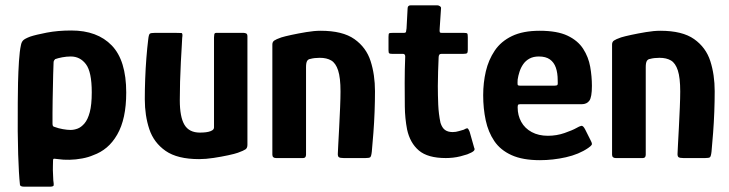

<svg xmlns="http://www.w3.org/2000/svg" viewBox="-20 -596 2750 724"><path d="M55 98Q51 62 48.5 -14Q46 -90 47 -209Q47 -243 48 -284.5Q49 -326 51.5 -365Q54 -404 59 -426Q61 -437 67 -443.5Q73 -450 94 -458Q115 -465 156.5 -473Q198 -481 249 -481Q347 -481 401.5 -424.5Q456 -368 456 -247Q456 -197 447.5 -157.5Q439 -118 422 -88.5Q405 -59 382.5 -40Q360 -21 332 -11Q314 -3 290 1.5Q266 6 242 6.5Q218 7 199 4Q190 3 185 2.5Q180 2 180 9Q180 16 179.5 31Q179 46 180 61Q181 76 181 84Q183 97 182.5 102.5Q182 108 167 108H72Q64 108 59.5 106Q55 104 55 98ZM178 -130Q178 -123 180 -120.5Q182 -118 187 -117Q200 -112 217 -109Q234 -106 246 -106Q259 -106 272.5 -111Q286 -116 298.5 -130.5Q311 -145 318.5 -173Q326 -201 326 -248Q326 -325 304 -354Q282 -383 247 -383Q231 -383 215 -380Q199 -377 188 -373Q186 -371 184 -368Q182 -365 182 -360Q181 -339 180.5 -315Q180 -291 179.5 -266.5Q179 -242 178.5 -217.5Q178 -193 178 -170.5Q178 -148 178 -130Z M731 4Q649 4 604.5 -27Q560 -58 543 -109Q526 -160 526 -222Q526 -259 527.5 -299Q529 -339 532 -377.5Q535 -416 539 -448Q541 -466 545 -469Q549 -472 563 -472H644Q658 -472 664 -471.5Q670 -471 667 -453Q667 -449 665.5 -424Q664 -399 662 -362.5Q660 -326 659 -287.5Q658 -249 658 -218Q658 -155 675.5 -125.5Q693 -96 734 -96Q739 -96 748 -96.5Q757 -97 766 -99Q775 -101 781 -105Q787 -109 787 -116V-455Q787 -460 788 -466Q789 -472 795 -472H899Q903 -472 908 -470Q913 -468 913 -459V-50Q913 -38 906 -33Q899 -28 877 -20Q866 -16 840.5 -10.5Q815 -5 785.5 -0.5Q756 4 731 4Z M1021 0Q1007 0 1007 -13Q1007 -117 1007 -220.5Q1007 -324 1007 -428Q1007 -438 1014 -443Q1021 -448 1041 -455Q1054 -459 1079.5 -464.5Q1105 -470 1135 -475Q1165 -480 1189 -480Q1272 -480 1316.5 -448.5Q1361 -417 1377.5 -365.5Q1394 -314 1394 -252Q1394 -215 1392.5 -174.5Q1391 -134 1388 -95Q1385 -56 1382 -24Q1380 -6 1376 -3Q1372 0 1358 0H1276Q1262 0 1257.5 -3.5Q1253 -7 1254 -19Q1254 -23 1255.5 -50.5Q1257 -78 1259 -116Q1261 -154 1262.5 -191Q1264 -228 1264 -251Q1264 -303 1255 -330.5Q1246 -358 1229 -368Q1212 -378 1186 -378Q1176 -378 1167 -377Q1158 -376 1151 -374Q1142 -373 1138 -366Q1134 -359 1134 -343Q1134 -301 1134 -246Q1134 -191 1134 -132Q1134 -73 1134 -13Q1134 0 1123 0Z M1661 0Q1593 0 1559.5 -28.5Q1526 -57 1515 -108Q1507 -150 1506.5 -194Q1506 -238 1506 -283Q1506 -312 1506.5 -334Q1507 -356 1508 -383Q1508 -393 1499 -393H1458Q1450 -393 1447.5 -395Q1445 -397 1445 -407V-457Q1445 -469 1447.5 -470.5Q1450 -472 1461 -472H1502Q1510 -472 1511 -476Q1512 -480 1513 -489L1517 -564Q1517 -576 1529 -576H1629Q1634 -576 1639 -572.5Q1644 -569 1643 -564L1638 -489Q1637 -477 1638.5 -474.5Q1640 -472 1646 -472H1730Q1740 -472 1742 -469.5Q1744 -467 1744 -455V-408Q1744 -398 1741 -395.5Q1738 -393 1728 -393H1645Q1639 -393 1636.5 -389.5Q1634 -386 1634 -379Q1633 -353 1632 -326.5Q1631 -300 1631 -272Q1631 -237 1632.5 -201.5Q1634 -166 1641 -133Q1647 -114 1658 -106Q1669 -98 1687 -98Q1699 -98 1710 -101.5Q1721 -105 1729 -107Q1741 -114 1744 -111.5Q1747 -109 1751 -99L1768 -39Q1772 -32 1766 -26.5Q1760 -21 1742 -14Q1730 -10 1716 -6.5Q1702 -3 1688 -1.5Q1674 0 1661 0Z M1802 -237Q1802 -284 1812 -327Q1822 -370 1845.5 -405Q1869 -440 1910.5 -460Q1952 -480 2015 -480Q2081 -480 2120 -461.5Q2159 -443 2179 -412Q2199 -381 2205.5 -344.5Q2212 -308 2212 -272Q2212 -230 2202.5 -216.5Q2193 -203 2173 -203H1941Q1935 -203 1933.5 -200.5Q1932 -198 1932 -191Q1932 -161 1945.5 -136.5Q1959 -112 1985 -98Q2011 -84 2046 -84Q2079 -84 2109 -94.5Q2139 -105 2153 -113Q2165 -120 2172 -121.5Q2179 -123 2187 -107L2208 -65Q2214 -54 2211 -49.5Q2208 -45 2198 -38Q2163 -14 2114 -3Q2065 8 2016 8Q1951 8 1909 -11Q1867 -30 1844 -64Q1821 -98 1811.5 -142.5Q1802 -187 1802 -237ZM2083 -293Q2083 -321 2076 -341Q2069 -361 2053.5 -372Q2038 -383 2012 -383Q1991 -383 1976.5 -375Q1962 -367 1953 -354Q1944 -341 1939 -325.5Q1934 -310 1932 -296Q1931 -280 1932 -276.5Q1933 -273 1940 -273H2071Q2080 -273 2082 -276Q2084 -279 2083 -293Z M2302 0Q2288 0 2288 -13Q2288 -117 2288 -220.5Q2288 -324 2288 -428Q2288 -438 2295 -443Q2302 -448 2322 -455Q2335 -459 2360.5 -464.5Q2386 -470 2416 -475Q2446 -480 2470 -480Q2553 -480 2597.5 -448.5Q2642 -417 2658.5 -365.5Q2675 -314 2675 -252Q2675 -215 2673.5 -174.5Q2672 -134 2669 -95Q2666 -56 2663 -24Q2661 -6 2657 -3Q2653 0 2639 0H2557Q2543 0 2538.5 -3.5Q2534 -7 2535 -19Q2535 -23 2536.5 -50.5Q2538 -78 2540 -116Q2542 -154 2543.5 -191Q2545 -228 2545 -251Q2545 -303 2536 -330.5Q2527 -358 2510 -368Q2493 -378 2467 -378Q2457 -378 2448 -377Q2439 -376 2432 -374Q2423 -373 2419 -366Q2415 -359 2415 -343Q2415 -301 2415 -246Q2415 -191 2415 -132Q2415 -73 2415 -13Q2415 0 2404 0Z"/></svg>

Font: Glory
Style: Bold
Weight: 700
Designer: Robert Leuschke
Foundry: Robert Leuschke
Version: Version 1.011